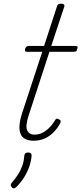

<svg xmlns="http://www.w3.org/2000/svg" viewBox="-20 -750 443 1045"><path d="M163 16Q132 16 111.5 3Q91 -10 86.5 -42Q82 -74 99 -130L210 -468H129Q119 -468 117 -472.5Q115 -477 117 -485Q120 -493 125 -496.5Q130 -500 139 -500H220L290 -715Q292 -723 297 -726.5Q302 -730 313 -730Q323 -730 327.5 -726Q332 -722 330 -714L259 -500H389Q400 -500 402 -496Q404 -492 400 -484Q399 -474 394.5 -471Q390 -468 380 -468H249L137 -125Q117 -65 128 -41Q139 -17 168 -17Q201 -17 230.5 -39.5Q260 -62 278 -93Q281 -100 286.5 -103Q292 -106 300 -101Q309 -97 310 -91Q311 -85 307 -78Q293 -52 271.5 -30Q250 -8 222.5 4Q195 16 163 16ZM45 270Q39 264 38.5 258.5Q38 253 43 246Q63 223 77.5 200.5Q92 178 101 153.5Q110 129 112 99Q113 88 118.5 84Q124 80 133 80Q143 80 147.5 84Q152 88 152 96Q152 111 145 138.5Q138 166 120.5 199.5Q103 233 70 267Q65 272 58 274.5Q51 277 45 270Z"/></svg>

Font: Playwrite CO Thin
Style: Regular
Weight: 250
Version: Version 1.002